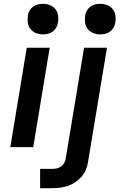

<svg xmlns="http://www.w3.org/2000/svg" viewBox="-20 -770 640 1005"><path d="M34 0 120 -520H240L154 0ZM204 -590Q185 -590 168 -597Q151 -604 139.5 -618Q128 -632 125.5 -651Q123 -670 126 -689Q128 -703 135 -715Q142 -727 153.5 -735.5Q165 -744 178.5 -747Q192 -750 205 -750Q224 -750 241.5 -743Q259 -736 270 -722Q281 -708 284 -689Q287 -670 283 -651Q281 -637 274 -625Q267 -613 255.5 -604.5Q244 -596 230.5 -593Q217 -590 204 -590ZM190 215V114H253Q265 114 277 111.5Q289 109 299.5 101.5Q310 94 316 83Q322 72 324 60L420 -520H540L441 76Q438 97 430 117Q422 137 407.5 154Q393 171 374.5 183.5Q356 196 335.5 203Q315 210 294.5 212.5Q274 215 253 215ZM504 -590Q485 -590 468 -597Q451 -604 439.5 -618Q428 -632 425.5 -651Q423 -670 426 -689Q428 -703 435 -715Q442 -727 453.5 -735.5Q465 -744 478.5 -747Q492 -750 505 -750Q524 -750 541.5 -743Q559 -736 570 -722Q581 -708 584 -689Q587 -670 583 -651Q581 -637 574 -625Q567 -613 555.5 -604.5Q544 -596 530.5 -593Q517 -590 504 -590Z"/></svg>

Font: Iosevka Aile
Style: Bold Italic
Weight: 700
Italic angle: -9°
Designer: Belleve Invis
Foundry: Belleve Invis
Version: Version 28.0.1; ttfautohint (v1.8.4)